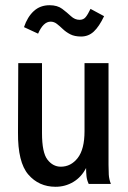

<svg xmlns="http://www.w3.org/2000/svg" viewBox="-20 -705 490 736"><path d="M193 11Q129 11 88.5 -36Q48 -83 49 -197L50 -463H141V-195Q141 -120 162 -93Q183 -66 213 -66Q252 -66 278 -99.5Q304 -133 304 -202V-463H396V-73Q396 -53 397 -35.5Q398 -18 405 0H320Q313 -15 311.5 -30Q310 -45 310 -61Q292 -26 261 -7.5Q230 11 193 11ZM327 -671 379 -643Q360 -603 339.5 -584Q319 -565 291 -565Q266 -565 249.5 -573.5Q233 -582 221 -593.5Q209 -605 198 -613.5Q187 -622 174 -622Q146 -622 126 -576L72 -601Q85 -640 109.5 -662.5Q134 -685 170 -685Q200 -685 218.5 -671Q237 -657 252 -643Q267 -629 285 -629Q300 -629 308.5 -639.5Q317 -650 327 -671Z"/></svg>

Font: Inconsolata SemiCondensed SemiBold
Style: Regular
Weight: 600
Width: 4
Monospace: yes
Designer: Raph Levien, Cyreal, Brenton Simpson
Foundry: Raph Levien, Cyreal, Google
Version: Version 3.001; ttfautohint (v1.8.2.53-6de2)